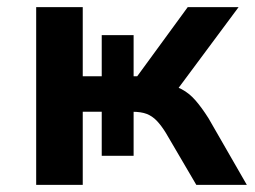

<svg xmlns="http://www.w3.org/2000/svg" viewBox="-20 -516 712 536"><path d="M81 0V-496H211V-303H264V-418H353V-303H363L504 -496H646L461 -247L437 -282Q466 -278 487 -267Q508 -256 525.5 -236Q543 -216 562 -186L669 0H528L443 -145Q430 -166 417.5 -179Q405 -192 389.5 -198Q374 -204 349 -204H336L353 -221V-81H264V-204H211V0Z"/></svg>

Font: Nunito Sans 9pt
Style: Bold
Weight: 700
Version: Version 3.101;gftools[0.9.27]